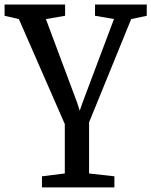

<svg xmlns="http://www.w3.org/2000/svg" viewBox="-21 -575 660 837"><path d="M161.9 242V193.6L261.5 181.2V-34.1L61.3 -491.8L-1 -506.2V-555.1H262.8V-506.2L179.1 -491.8L314.5 -129.6L326.6 -92.4L339.8 -130.3L475.9 -492.1L393.2 -506.2V-555.1H618.8V-506.2L550.9 -491.8L367.3 -41.6V181.2L477.7 193.6V242Z"/></svg>

Font: Merriweather 7pt Light
Style: Regular
Weight: 300
Designer: Eben Sorkin
Foundry: Eben Sorkin
Version: Version 2.200;gftools[0.9.31]